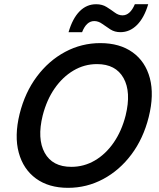

<svg xmlns="http://www.w3.org/2000/svg" viewBox="-20 -892 765 922"><path d="M306.7 10Q214.2 10 152.9 -34.6Q91.7 -79.2 70 -159.2Q48.3 -239.2 74.2 -345Q100 -448.3 157.1 -524.6Q214.2 -600.8 292.9 -642.9Q371.7 -685 461.7 -685Q555 -685 616.7 -640.8Q678.3 -596.7 699.6 -516.7Q720.8 -436.7 694.2 -330Q668.3 -226.7 611.2 -150.4Q554.2 -74.2 475.4 -32.1Q396.7 10 306.7 10ZM322.5 -90.8Q383.3 -90.8 435.4 -121.3Q487.5 -151.7 525.8 -207.1Q564.2 -262.5 583.3 -337.5Q610.8 -450 573.3 -517.1Q535.8 -584.2 445.8 -584.2Q385 -584.2 332.9 -553.3Q280.8 -522.5 242.5 -467.5Q204.2 -412.5 185 -337.5Q157.5 -225.8 194.6 -158.3Q231.7 -90.8 322.5 -90.8ZM309.2 -737.5Q328.3 -803.3 362.1 -837.5Q395.8 -871.7 441.7 -871.7Q470.8 -871.7 492.1 -858.3Q513.3 -845 531.2 -831.7Q549.2 -818.3 568.3 -818.3Q605 -818.3 627.5 -871.7H691.7Q672.5 -806.7 637.9 -772.1Q603.3 -737.5 558.3 -737.5Q530.8 -737.5 510 -750.8Q489.2 -764.2 470.8 -777.5Q452.5 -790.8 432.5 -790.8Q395 -790.8 374.2 -737.5Z"/></svg>

Font: Funnel Sans Medium
Style: Italic
Weight: 500
Italic angle: -14.036°
Version: Version 1.000; Beta; Release 5; Build 24; ttfautohint (v1.8.